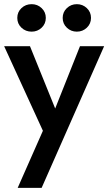

<svg xmlns="http://www.w3.org/2000/svg" viewBox="-24 -682 520 922"><path d="M277 -596Q277 -624 297 -643Q317 -662 345 -662Q373 -662 393 -643Q413 -624 413 -596Q413 -568 393 -549Q373 -530 345 -530Q317 -530 297 -549Q277 -568 277 -596ZM59 -596Q59 -624 79 -643Q99 -662 128 -662Q156 -662 176 -643Q196 -624 196 -596Q196 -568 176 -549Q156 -530 128 -530Q99 -530 79 -549Q59 -568 59 -596ZM476 -460 176 220H61L182 -54L-4 -460H120L241 -161L360 -460Z"/></svg>

Font: Jost* Medium
Style: Regular
Weight: 500
Version: Version 3.7